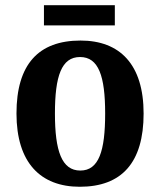

<svg xmlns="http://www.w3.org/2000/svg" viewBox="-20 -704 613 734"><path d="M148 -607H419V-684H148ZM285 10C445 10 529 -82 529 -270C529 -458 438 -549 288 -549C127 -549 43 -458 43 -270C43 -82 135 10 285 10ZM287 -52C216 -52 190 -127 190 -270C190 -413 215 -486 286 -486C357 -486 382 -413 382 -270C382 -127 358 -52 287 -52Z"/></svg>

Font: Noto Serif Bengali SemiCondensed
Style: Bold
Weight: 700
Width: 4
Designer: Juan Bruce, Universal Thirst, Indian Type Foundry and the Monotype Design Team.
Foundry: Monotype Imaging Inc.
Version: Version 2.003